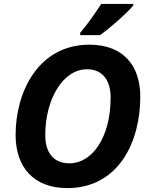

<svg xmlns="http://www.w3.org/2000/svg" viewBox="-20 -954 770 984"><path d="M391 -786V-774H493C544 -810 634 -890 663 -926V-934H499C468 -887 424 -823 391 -786ZM325 10C586 10 699 -225 699 -458C699 -619 611 -725 438 -725C178 -725 60 -485 60 -262C60 -98 152 10 325 10ZM336 -117C258 -117 212 -167 212 -262C212 -445 302 -599 426 -599C506 -599 547 -542 547 -454C547 -249 452 -117 336 -117Z"/></svg>

Font: Noto Sans
Style: Bold Italic
Weight: 700
Italic angle: -12°
Designer: Monotype Design Team
Foundry: Monotype Imaging Inc.
Version: Version 2.013